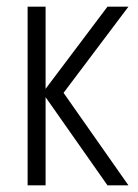

<svg xmlns="http://www.w3.org/2000/svg" viewBox="-20 -557 415 577"><path d="M63 0H117V-265L303 0H366L171 -278L366 -537H303L117 -290V-537H63Z"/></svg>

Font: Secuela Light
Style: Regular
Weight: 300
Designer: Fernando Haro
Foundry: deFharo
Version: Version 1.708